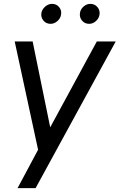

<svg xmlns="http://www.w3.org/2000/svg" viewBox="-20 -762 612 982"><path d="M238.8 -640.1Q215.8 -640.1 201.9 -657Q188 -673.8 191.9 -696.8Q195.8 -715.3 211.7 -728.8Q227.5 -742.2 246.1 -742.2Q269 -742.2 282.7 -725.3Q296.4 -708.5 292 -686Q289.1 -667.5 273.2 -653.8Q257.3 -640.1 238.8 -640.1ZM436 -640.1Q413.1 -640.1 399.2 -657Q385.3 -673.8 389.2 -696.8Q392.1 -715.3 407.7 -728.8Q423.3 -742.2 441.9 -742.2Q464.8 -742.2 478.8 -725.3Q492.7 -708.5 488.8 -686Q485.8 -667.5 470.2 -653.8Q454.6 -640.1 436 -640.1ZM475.1 -549.8H571.8L162.1 200.2H69.8L174.8 3.9L55.2 -549.8H147L236.8 -110.8Z"/></svg>

Font: Stilu
Style: Italic
Weight: 400
Italic angle: -10°
Designer: Genilson Lima Santos
Foundry: Genilson Lima Santos
Version: Version 1.200;PS 001.200;hotconv 1.0.88;makeotf.lib2.5.64775